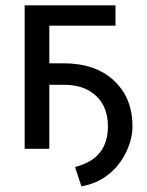

<svg xmlns="http://www.w3.org/2000/svg" viewBox="-20 -548 542 707"><path d="M405.3 -453.6H161.6V-314.9H214.4Q331.1 -314.9 399.4 -251.5Q467.8 -188 467.8 -83Q467.8 -35.2 443.8 13.7Q419.9 62.5 378.4 95.2Q336.9 127.9 279.8 138.2L256.3 66.9Q318.8 50.8 348.1 13.4Q377.4 -23.9 377.4 -83Q377.4 -153.8 334 -194.8Q290.5 -235.8 216.3 -235.8H161.6V0H70.8V-528.3H405.3Z"/></svg>

Font: Roboto
Style: Regular
Weight: 400
Designer: Google
Version: Version 2.134; 2016; ttfautohint (v1.6)